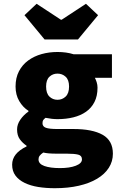

<svg xmlns="http://www.w3.org/2000/svg" viewBox="-20 -786 640 1012"><path d="M269 206Q222 206 181.5 199.5Q141 193 110 178Q79 163 61.5 139.5Q44 116 44 82Q44 22 120 -14V-18Q99 -32 84.5 -52Q70 -72 70 -104Q70 -130 87 -155Q104 -180 130 -198V-202Q101 -220 81.5 -253Q62 -286 62 -330Q62 -376 80 -410.5Q98 -445 129 -467.5Q160 -490 199.5 -501Q239 -512 283 -512Q330 -512 368 -500H570V-376H480Q485 -367 489.5 -353Q494 -339 494 -324Q494 -280 478 -248.5Q462 -217 433.5 -197Q405 -177 366.5 -167.5Q328 -158 283 -158Q254 -158 220 -165Q211 -158 207.5 -152.5Q204 -147 204 -136Q204 -119 222 -112.5Q240 -106 282 -106H367Q467 -106 521 -75.5Q575 -45 575 24Q575 65 553.5 98.5Q532 132 492 156Q452 180 395.5 193Q339 206 269 206ZM283 -260Q308 -260 326 -277Q344 -294 344 -330Q344 -365 326 -381.5Q308 -398 283 -398Q258 -398 240.5 -381.5Q223 -365 223 -330Q223 -294 240.5 -277Q258 -260 283 -260ZM296 100Q347 100 379.5 87.5Q412 75 412 54Q412 34 392 29Q372 24 334 24H284Q255 24 238 22.5Q221 21 208 18Q195 27 189 35Q183 43 183 54Q183 78 214 89Q245 100 296 100ZM215 -578 109 -706 173 -766 301 -682H305L433 -766L497 -706L391 -578Z"/></svg>

Font: Source Code Pro Black
Style: Regular
Weight: 900
Monospace: yes
Designer: Paul D. Hunt, Teo Tuominen
Foundry: Adobe Systems Incorporated
Version: Version 2.030;PS 1.000;hotconv 16.6.51;makeotf.lib2.5.65220